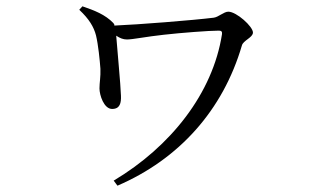

<svg xmlns="http://www.w3.org/2000/svg" viewBox="-20 -537 1040 608"><path d="M241 -517 231 -506C262 -477 277 -452 284 -425C291 -396 296 -347 298 -319C299 -293 295 -276 295 -257C295 -236 309 -192 335 -192C360 -192 364 -211 363 -234C362 -270 351 -382 348 -424C360 -416 370 -412 382 -412C401 -412 443 -421 499 -427C552 -433 642 -440 673 -440C681 -440 684 -437 683 -429C654 -242 521 -73 340 35L352 51C547 -33 686 -188 746 -393C750 -409 781 -418 781 -434C781 -453 729 -500 703 -500C689 -500 672 -483 657 -481C593 -473 416 -459 342 -456C343 -459 341 -461 339 -464C313 -491 279 -504 241 -517Z"/></svg>

Font: Harano Aji Mincho KR
Style: Regular
Weight: 400
Foundry: Masamichi Hosoda
Version: HaranoAjiMinchoKR-Regular version 20230610;ttx 4.39.4